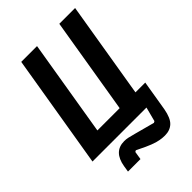

<svg xmlns="http://www.w3.org/2000/svg" viewBox="-254 -808 1109 1109"><g transform="rotate(-45 300.0 -254.0)"><path d="M420 190Q381 190 340.5 175.5Q300 161 241 131L232 136L224 186H122L128 148Q145 46 231 46Q246 46 260.5 49Q275 52 304 60L427 93L436 88L459 0H18L134 -698H263L165 -107H347L445 -698H574L476 -107H556L525 80Q514 141 488 165.5Q462 190 420 190Z"/></g></svg>

Font: IBM Plex Mono SemiBold
Style: Italic
Weight: 600
Italic angle: -9°
Monospace: yes
Designer: Mike Abbink, Paul van der Laan, Pieter van Rosmalen
Foundry: Bold Monday
Version: Version 2.3